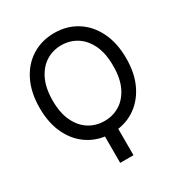

<svg xmlns="http://www.w3.org/2000/svg" viewBox="-212 -888 1170 1241"><g transform="rotate(-30 372.5 -267.0)"><path d="M422.4 -19.5V203.1H323.2V-19.5ZM695.3 -363.3Q695.3 -247.6 653.3 -164.1Q611.3 -80.6 538.6 -35.4Q465.8 9.8 372.6 9.8Q279.8 9.8 206.5 -35.4Q133.3 -80.6 91.6 -164.3Q49.8 -248 49.8 -363.3Q49.8 -479 91.6 -563Q133.3 -647 206.5 -692.1Q279.8 -737.3 372.6 -737.3Q465.8 -737.3 538.6 -692.1Q611.3 -647 653.3 -563Q695.3 -479 695.3 -363.3ZM597.7 -363.3Q598.1 -456.1 568.1 -518.8Q538.1 -581.5 487.1 -613.8Q436 -646 372.6 -646Q309.1 -646 258.1 -613.8Q207 -581.5 176.8 -518.8Q146.5 -456.1 146.5 -363.3Q146.5 -270.5 176.8 -207.8Q207 -145 258.1 -113.3Q309.1 -81.5 372.6 -81.5Q436 -81.5 487.1 -113.3Q538.1 -145 568.1 -207.8Q598.1 -270.5 597.7 -363.3Z"/></g></svg>

Font: Inter Cardless Tabular
Style: Regular
Weight: 400
Designer: Rasmus Andersson
Foundry: rsms
Version: Version 4.000;git-4fc901f